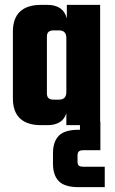

<svg xmlns="http://www.w3.org/2000/svg" viewBox="-20 -515 474 790"><path d="M324 171H411V255H303Q246 255 222 230.5Q198 206 198 158V116Q198 68 222 43.5Q246 19 303 19H309V0H253V-49Q238 0 174 0H150Q33 0 33 -111V-384Q33 -495 150 -495H174Q241 -495 255 -439V-495H392V-14H393V103H324Q310 103 304.5 108Q299 113 299 125V150Q299 162 304.5 166.5Q310 171 324 171ZM200 -105H223Q253 -105 253 -137V-358Q253 -390 223 -390H200Q173 -390 173 -365V-130Q173 -105 200 -105Z"/></svg>

Font: Teko Semibold
Style: Regular
Weight: 600
Designer: Manushi Parikh, Jonny Pinhorn
Foundry: Indian Type Foundry
Version: Version 1.105;PS 1.0;hotconv 1.0.78;makeotf.lib2.5.61930; tt